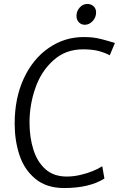

<svg xmlns="http://www.w3.org/2000/svg" viewBox="-20 -942 600 969"><path d="M304 7Q214 7 158 -40Q102 -86.5 78 -160Q54 -233.5 54 -318Q54 -446.5 100 -546Q146 -645 225.8 -700Q305.5 -755 402 -755Q427 -755 447.5 -752.8Q468 -750.5 493.8 -744Q519.5 -737.5 560 -725L534 -663Q509.5 -676 478 -684.5Q446.5 -693 399 -693Q311 -693 250 -638Q188.5 -583.5 158.8 -498.8Q129 -414 129 -324Q129 -249 148.5 -187Q168 -125 209.5 -88Q251 -51 317 -51Q350.5 -51 385 -59Q419.5 -67 448.8 -79Q478 -91 496 -103L507 -41Q488 -29 465.8 -20Q443.5 -11 418 -5Q392.5 1 364 4Q335.5 7 304 7ZM408 -817Q390 -817 378 -829.5Q366 -842 366 -862Q366 -886 382.2 -904Q398.5 -922 420 -922Q440.5 -922 452.8 -910Q465 -898 465 -879Q465 -854.5 447.8 -835.8Q430.5 -817 408 -817Z"/></svg>

Font: Merriweather Sans Variable Regular
Style: Italic
Weight: 300
Italic angle: -8°
Designer: Eben Sorkin
Foundry: Eben Sorkin
Version: Version 2.001